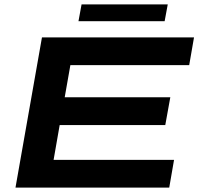

<svg xmlns="http://www.w3.org/2000/svg" viewBox="-20 -858 907 878"><path d="M338.9 -761.2 353 -837.9H747.1L732.9 -761.2ZM50.8 0 171.9 -687H867.2L845.2 -560.1H301.8L275.9 -413.1H758.8L735.8 -286.1H252.9L225.1 -127H775.9L753.9 0Z"/></svg>

Font: Archivo Expanded SemiBold
Style: Italic
Weight: 600
Width: 7
Italic angle: -10°
Designer: Hector Gatti
Foundry: Omnibus-Type
Version: Version 2.001